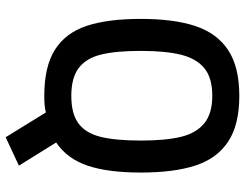

<svg xmlns="http://www.w3.org/2000/svg" viewBox="-116 -620 887 696"><g transform="rotate(90 328.0 -272.5)"><path d="M388 5Q369 11 328 11Q222 11 161 -27.5Q100 -66 74.5 -142Q49 -218 49 -339Q49 -459 75 -537Q101 -615 162 -655.5Q223 -696 328 -696Q433 -696 494 -655.5Q555 -615 580.5 -537Q606 -459 606 -339Q606 -220 581 -146Q556 -72 497 -32L581 103L478 151ZM490 -339Q490 -429 476.5 -484.5Q463 -540 427.5 -569Q392 -598 328 -598Q263 -598 228 -569.5Q193 -541 179 -485Q165 -429 165 -339Q165 -248 178.5 -194Q192 -140 227.5 -113.5Q263 -87 328 -87Q393 -87 428 -113Q463 -139 476.5 -193Q490 -247 490 -339Z"/></g></svg>

Font: Cairo SemiBold
Style: Regular
Weight: 600
Designer: Mohamed Gaber, Accademia di Belle Arti di Urbino and others
Foundry: Kief Type Foundry, Accademia di Belle Arti di Urbino and others
Version: Version 3.011